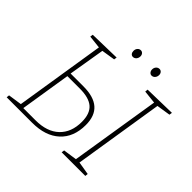

<svg xmlns="http://www.w3.org/2000/svg" viewBox="-199 -1048 1257 1257"><g transform="rotate(45 429.5 -419.5)"><path d="M327 -406Q422 -406 469.5 -364.5Q517 -323 517 -238Q517 -126 448.5 -63Q380 0 257 0H22L24 -20L119 -34L218 -658L128 -668L131 -688L347 -693L344 -673L250 -658L208 -406ZM859 -693 856 -673 760 -658 661 -35 752 -20 750 0H531L534 -20L629 -34L729 -658L637 -668L639 -688ZM262 -27Q368 -27 426 -82Q484 -137 484 -234Q484 -310 444.5 -344.5Q405 -379 320 -379H205L149 -27ZM394 -802Q394 -818 403 -828.5Q412 -839 426 -839Q437 -839 444.5 -830.5Q452 -822 452 -809Q452 -793 442.5 -782Q433 -771 419 -771Q408 -771 401 -779.5Q394 -788 394 -802ZM566 -802Q566 -818 575.5 -828.5Q585 -839 599 -839Q610 -839 617.5 -830.5Q625 -822 625 -809Q625 -793 615.5 -782Q606 -771 592 -771Q581 -771 573.5 -780Q566 -789 566 -802Z"/></g></svg>

Font: Bitter Pro ExtraLight
Style: Italic
Weight: 275
Italic angle: -9°
Designer: Sol Matas, and Bitter project Authors
Foundry: Sol Matas
Version: Version 1.010